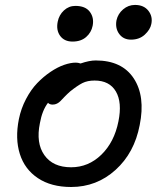

<svg xmlns="http://www.w3.org/2000/svg" viewBox="-20 -724 646 775"><path d="M508.8 -564Q478 -564 461.2 -586.9Q444.3 -609.9 450.2 -642.1Q456.1 -668.5 477.1 -686.3Q498 -704.1 524.9 -704.1Q560.5 -704.1 578.9 -680.7Q597.2 -657.2 590.8 -627Q586.4 -604.5 564.5 -584.2Q542.5 -564 508.8 -564ZM272.9 -556.2Q239.7 -556.2 222.9 -579.1Q206.1 -602.1 212.9 -636.2Q218.3 -663.6 238 -681.9Q257.8 -700.2 284.2 -700.2Q324.7 -700.2 342.5 -676.5Q360.4 -652.8 354 -620.1Q348.6 -592.8 327.6 -574.5Q306.6 -556.2 272.9 -556.2ZM267.1 30.8Q186.5 30.8 133.1 -4.9Q79.6 -40.5 60.1 -102.5Q40.5 -164.6 56.2 -243.2Q64.9 -286.1 85 -324.2Q105 -362.3 130.1 -388.4Q155.3 -414.6 183.8 -433.8Q212.4 -453.1 238.8 -462.2Q265.1 -471.2 286.1 -471.2Q294.9 -471.2 305.2 -467.8Q340.8 -480 366.2 -480Q472.2 -480 519.8 -407.7Q567.4 -335.4 543.9 -219.2Q522.5 -106.9 446.3 -38.1Q370.1 30.8 267.1 30.8ZM141.1 -227.1Q124.5 -146.5 159.2 -97.7Q193.8 -48.8 267.1 -48.8Q336.9 -48.8 389.2 -99.6Q441.4 -150.4 458 -233.9Q473.6 -310.5 447.8 -354.7Q421.9 -398.9 361.8 -398.9Q333 -398.9 312.7 -388.7Q292.5 -378.4 263.2 -355Q252 -345.2 240.7 -333.5Q229.5 -321.8 223.9 -315.9Q218.3 -310.1 210.2 -305.9Q202.1 -301.8 192.9 -301.8Q179.7 -301.8 173.8 -309.1Q150.4 -278.8 141.1 -227.1Z"/></svg>

Font: Shantell Sans Bouncy
Style: Italic
Weight: 400
Italic angle: -11.31°
Designer: Stephen Nixon, Anya Danilova, Shantell Martin
Foundry: Arrow Type
Version: Version 1.006;[9816181b4]